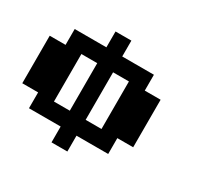

<svg xmlns="http://www.w3.org/2000/svg" viewBox="-179 -1094 1358 1312"><g transform="rotate(30 500.0 -437.5)"><path d="M375 0V-125H125V-250H0V-625H125V-750H375V-875H500V-750H750V-625H875V-250H750V-125H500V0ZM250 -250H375V-625H250ZM500 -250H625V-625H500Z"/></g></svg>

Font: Press Start 2P
Style: Regular
Weight: 400
Designer: CodeMan38
Foundry: CodeMan38
Version: Version 3.000